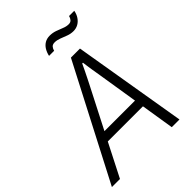

<svg xmlns="http://www.w3.org/2000/svg" viewBox="-274 -977 1093 1093"><g transform="rotate(-45 272.5 -430.5)"><path d="M-30 0 326 -686H399L514 0H452L420 -200H137L35 0ZM165 -255H411L373 -493Q371 -505 368.5 -520.5Q366 -536 363 -553.5Q360 -571 358 -587.5Q356 -604 354 -617H348Q340 -599 328.5 -576Q317 -553 306 -530.5Q295 -508 287 -493ZM245 -781Q250 -804 261 -822Q272 -840 289 -850Q306 -860 329 -860Q352 -860 373.5 -852.5Q395 -845 414 -837Q433 -829 452 -829Q467 -829 475 -838.5Q483 -848 486 -861H528Q524 -838 512 -820Q500 -802 482.5 -792Q465 -782 443 -782Q421 -782 400 -790Q379 -798 359.5 -805.5Q340 -813 322 -813Q305 -813 297 -803.5Q289 -794 286 -781Z"/></g></svg>

Font: Archivo SemiCondensed ExtraLight
Style: Italic
Weight: 250
Width: 4
Italic angle: -10°
Designer: Hector Gatti
Foundry: Omnibus-Type
Version: Version 2.001